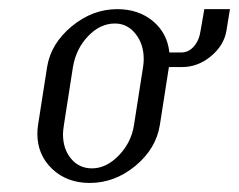

<svg xmlns="http://www.w3.org/2000/svg" viewBox="-20 -404 528 424"><path d="M62.5 -108.9Q62.5 -118.2 64 -127.9L84 -255.9Q92.3 -307.6 138.2 -345.7Q184.1 -383.8 238.8 -383.8Q286.1 -383.8 317.9 -357.2Q349.6 -330.6 354 -288.1H379.9Q396.5 -288.1 408.2 -301.5Q419.9 -314.9 422.9 -335.9L431.2 -383.8H487.8L480 -335.9Q474.6 -303.7 445.8 -279.8Q417 -255.9 381.8 -255.9H353L333 -127.9Q324.7 -75.7 279.1 -37.8Q233.4 0 178.2 0Q127.9 0 95.2 -31Q62.5 -62 62.5 -108.9ZM119.1 -107.9Q119.1 -74.7 137 -53.5Q154.8 -32.2 183.1 -32.2Q214.8 -32.2 242.4 -60.8Q270 -89.4 275.9 -127.9L295.9 -255.9Q297.4 -264.6 297.4 -273.4Q297.4 -306.6 279.3 -329.3Q261.2 -352.1 233.9 -352.1Q201.2 -352.1 174.6 -324.2Q147.9 -296.4 141.1 -255.9L121.1 -127.9Q119.1 -114.3 119.1 -107.9Z"/></svg>

Font: Gawaa
Style: Italic
Weight: 400
Designer: T. Christopher White
Version: Version 1.0